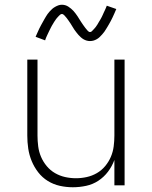

<svg xmlns="http://www.w3.org/2000/svg" viewBox="-20 -781 640 809"><path d="M287 8Q259 8 232 2Q205 -4 181.5 -18.5Q158 -33 141 -55Q124 -77 113.5 -102.5Q103 -128 99 -155Q95 -182 95 -210V-530H138V-210Q138 -187 141 -164Q144 -141 153 -120Q162 -99 177 -81Q192 -63 212 -51.5Q232 -40 254.5 -35Q277 -30 300 -30Q323 -30 345.5 -35Q368 -40 388 -51.5Q408 -63 423 -81Q438 -99 447 -120Q456 -141 459 -164Q462 -187 462 -210V-530H505V0H462V-107Q452 -80 435 -57.5Q418 -35 394.5 -19.5Q371 -4 343 2Q315 8 287 8ZM359 -608Q352 -608 345 -610Q338 -612 332 -615.5Q326 -619 320.5 -624Q315 -629 310.5 -634Q306 -639 301.5 -645Q297 -651 293 -656.5Q289 -662 285.5 -668.5Q282 -675 277.5 -681.5Q273 -688 269 -694Q265 -700 261 -705Q257 -710 251.5 -716Q246 -722 241 -722Q237 -722 234 -719.5Q231 -717 228.5 -714.5Q226 -712 222 -707.5Q218 -703 216.5 -701Q215 -699 213.5 -696.5Q212 -694 210 -691.5Q208 -689 206.5 -686Q205 -683 203 -680Q201 -677 199 -673.5Q197 -670 195 -666Q193 -662 191 -658Q189 -654 187 -650Q185 -646 183 -641.5Q181 -637 178.5 -632Q176 -627 174 -622Q172 -617 170 -611L130 -626Q134 -635 138 -644Q142 -653 145.5 -660.5Q149 -668 153 -675Q157 -682 160.5 -688.5Q164 -695 167.5 -701Q171 -707 174 -712Q177 -717 180.5 -722Q184 -727 189.5 -733Q195 -739 200 -743.5Q205 -748 212 -752Q219 -756 226 -758.5Q233 -761 241 -761Q248 -761 255 -759Q262 -757 268 -753Q274 -749 279.5 -744.5Q285 -740 289.5 -735Q294 -730 298.5 -724Q303 -718 307 -712Q311 -706 314.5 -700Q318 -694 322.5 -687.5Q327 -681 331 -675Q335 -669 339 -664Q343 -659 348.5 -652.5Q354 -646 359 -646Q363 -646 366 -648.5Q369 -651 371.5 -654Q374 -657 378 -661Q382 -665 383.5 -667.5Q385 -670 386.5 -672Q388 -674 390 -677Q392 -680 393.5 -683Q395 -686 397 -689Q399 -692 401 -695.5Q403 -699 405 -702.5Q407 -706 409 -710Q411 -714 413 -718.5Q415 -723 417 -727.5Q419 -732 421.5 -737Q424 -742 426 -747Q428 -752 430 -757L470 -743Q466 -733 462 -724.5Q458 -716 454.5 -708Q451 -700 447 -693Q443 -686 439.5 -679.5Q436 -673 432.5 -667.5Q429 -662 426 -657Q423 -652 419.5 -647Q416 -642 410.5 -636Q405 -630 400 -625Q395 -620 388 -616Q381 -612 374 -610Q367 -608 359 -608Z"/></svg>

Font: Iosevka Curly XLtEx
Style: Regular
Weight: 200
Width: 7
Monospace: yes
Designer: Belleve Invis
Foundry: Belleve Invis
Version: Version 11.1.0; ttfautohint (v1.8.3)